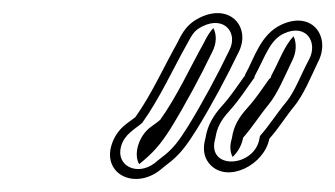

<svg xmlns="http://www.w3.org/2000/svg" viewBox="-20 -681 508 291"><path d="M340.7 -600C361.9 -639 329 -677.4 282.3 -654C264.8 -645.3 257.3 -633.7 249.3 -617.1C228.9 -580.8 209.1 -536.8 185.1 -503.4L182.6 -501.5L171.9 -493.6C160.4 -484.9 152.6 -473.5 148.8 -460.4C136.2 -416.8 183.8 -393.7 221.8 -422.6L231.5 -430.5C252.9 -446 263.6 -461.8 277.8 -484.3C299.8 -520 322.7 -562.5 340.7 -600ZM461.5 -586C482.2 -624.1 454.2 -665.6 406.7 -643.7C374.6 -628.9 365.7 -593.1 351.7 -568.2L351.4 -567L351.1 -566L350.4 -565.4C337.6 -547.9 330.5 -536.1 317.1 -521.2C302.9 -505.6 294.4 -490.4 291.6 -472.6L289.8 -464.8L289.8 -464.6C287.5 -451.3 290.6 -439.8 298.7 -431.3C325.8 -402.8 380.8 -431.5 388.2 -470.7C402.3 -486.5 414 -505.6 425.3 -519.1C440.4 -537.3 451.4 -565 461.5 -586ZM265.1 -489.7C250.9 -467.3 242.3 -454.9 223.7 -441.4L213.9 -433.4C187.3 -413.7 155 -430 163.6 -459.6C168.8 -477.4 183.4 -484.5 195.4 -494.6C221.5 -530.9 242.2 -576.4 262.4 -612.4C271.5 -628.6 273.4 -634.3 286.7 -641C320.3 -657.8 341.6 -630.5 327.2 -604C309.4 -567 286.6 -524.7 265.1 -489.7ZM414.2 -526.9C400.1 -509.9 387.8 -490.4 374 -474.9L373.1 -470.1C365.2 -428.6 298.5 -423.3 304.9 -465.2L306.7 -473.2C309 -487.7 314.9 -498.9 327.6 -512.8C343.6 -530.7 352.1 -544.9 365.5 -563.2L366.1 -565.9C382.4 -596.1 389.1 -620.5 410.5 -630.3C444.3 -645.9 462.5 -616.6 448.2 -590.4C436.3 -568.5 426.7 -541.9 414.2 -526.9ZM301.3 -601.5C308.7 -615.2 308.4 -629.1 303.4 -638.4C298.5 -633.5 293.8 -626 288.6 -615.4C268 -578.6 248 -534.5 222.8 -499.4L218.5 -495.9L207.5 -487.8C190.8 -475.1 181.8 -447.9 190.9 -432.2C211.4 -448.8 222.6 -460.9 238.7 -486.4C260.5 -521.9 283.2 -563.9 301.3 -601.5ZM422.1 -587.5C429.5 -601.2 429.8 -615.6 425 -626C410.7 -611.4 402.8 -587.4 391.4 -566.8L390.3 -563.2L388.1 -561.4C376.6 -545.5 368.9 -533 355 -517.5C341.7 -502.9 334.3 -489.8 331.7 -472.8L329.8 -464.9C328.3 -456.2 329.5 -448.9 332.6 -443.1C340.5 -450.7 346.3 -460.5 348.5 -472.4C362.2 -487.8 374.4 -507.3 387 -522.4C400.5 -538.7 411.7 -565.9 422.1 -587.5Z"/></svg>

Font: HoneyBee
Style: BlurIt
Weight: 700
Foundry: Cannot Into Space Fonts
Version: Version 0.89